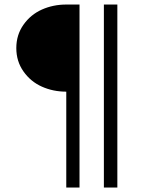

<svg xmlns="http://www.w3.org/2000/svg" viewBox="-20 -710 664 850"><path d="M273.4 120.1V-304.2Q215.3 -304.2 165.5 -326.4Q115.7 -348.6 84 -393.6Q52.2 -438.5 52.2 -497.1Q52.2 -555.7 84 -600.6Q115.7 -645.5 165.5 -667.7Q215.3 -689.9 273.4 -689.9H332V120.1ZM439.9 120.1V-689.9H499.5V120.1Z"/></svg>

Font: HK Grotesk Medium Legacy
Style: Regular
Weight: 500
Designer: Alfredo Marco Pradil
Foundry: Hanken Design Co.
Version: Version 2.022;PS 002.022;hotconv 1.0.88;makeotf.lib2.5.64775